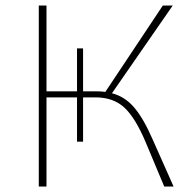

<svg xmlns="http://www.w3.org/2000/svg" viewBox="-20 -678 703 698"><path d="M611 0H577L510 -160Q472 -250 432 -287Q392 -324 327 -324H282V-163H260V-324H149V0H121V-658H149V-346H260V-502H282V-346H333Q345 -346 363 -344L572 -658H608L387 -339Q434 -327 468 -287Q502 -247 535 -171Z"/></svg>

Font: Ysabeau Extralight
Style: Regular
Weight: 200
Designer: Christian Thalmann (Catharsis Fonts)
Version: Version 0.003